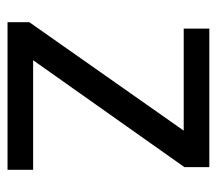

<svg xmlns="http://www.w3.org/2000/svg" viewBox="-53 -523 576 510"><g transform="rotate(90 235.0 -268.0)"><path d="M431 0H39V-58L327 -468H56V-536H424V-470L140 -68H431Z"/></g></svg>

Font: Noto Sans Palmyrene
Style: Regular
Weight: 400
Designer: Monotype Design Team
Foundry: Monotype Imaging Inc.
Version: Version 2.001; ttfautohint (v1.8.4.7-5d5b)